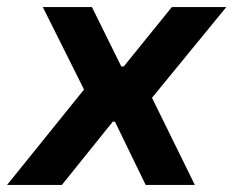

<svg xmlns="http://www.w3.org/2000/svg" viewBox="-40 -523 660 543"><path d="M-20 0 218 -295 225 -215 81 -503H220L303 -335H310L446 -503H600L365 -216L367 -293L511 0H372L285 -179H279L135 0Z"/></svg>

Font: Nunito Sans 6pt
Style: Bold Italic
Weight: 700
Italic angle: -9°
Version: Version 3.101;gftools[0.9.27]